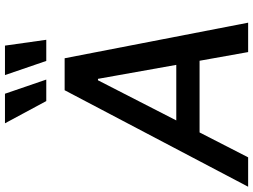

<svg xmlns="http://www.w3.org/2000/svg" viewBox="-162 -862 1004 761"><g transform="rotate(-90 339.5 -482.0)"><path d="M-20.6 0 361.9 -727.3H488.6L629.6 0H513.1L478.7 -192.5H194.6L95.9 0ZM242.2 -284.8H462.4L407 -595.2H401.3ZM230.8 -963.8H348L404.1 -800.1H318.9ZM421.9 -963.8H538.7L561.8 -800.1H478Z"/></g></svg>

Font: Inter P Medium
Style: Italic
Weight: 500
Italic angle: 9.39999°
Designer: Rasmus Andersson
Foundry: rsms
Version: Version 3.018;git-588b23468